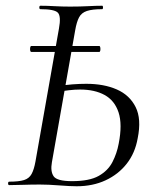

<svg xmlns="http://www.w3.org/2000/svg" viewBox="-20 -645 534 669"><path d="M89.2 -464Q86.2 -464 85.2 -469Q84.2 -474 85.2 -479.4Q86.2 -484.8 89.2 -484.8H325.6Q328.6 -484.8 329.5 -479.4Q330.4 -474 329.5 -469Q328.6 -464 325.6 -464ZM247 4Q224.4 4 186.3 1Q148.2 -2 119 -2Q88.4 -2 60.6 -1Q32.8 0 12.2 0Q8.2 0 8.2 -6Q8.2 -12 12.2 -12Q45.8 -12 63.7 -17.6Q81.6 -23.2 90.1 -38.8Q98.6 -54.4 103.6 -82.4L185.4 -545.4Q193.4 -588.6 181.6 -600.8Q169.8 -613 121 -613Q117 -613 117 -619Q117 -625 121 -625Q144 -625 169.8 -623.5Q195.6 -622 224.2 -622Q258.2 -622 286.6 -623.5Q315 -625 336 -625Q339 -625 339 -619Q339 -613 336 -613Q301.6 -613 282.8 -606.8Q264 -600.6 255.5 -584.6Q247 -568.6 242 -539.6L160.8 -79.4Q155.2 -48 166.8 -30.9Q178.4 -13.8 231 -13.8Q291.4 -13.8 323.9 -32.1Q356.4 -50.4 371.9 -80.6Q387.4 -110.8 393.6 -144.6Q406.8 -212 393.1 -253.4Q379.4 -294.8 344.7 -313.9Q310 -333 259.2 -333Q240 -333 220.4 -330.6Q200.8 -328.2 180.2 -325.4L181 -344.8Q208 -349.2 232.7 -351.1Q257.4 -353 280.6 -353Q342.2 -353 387 -333.3Q431.8 -313.6 452.6 -272Q473.4 -230.4 459.8 -163.4Q450.8 -111.8 421.6 -74.6Q392.4 -37.4 347.8 -16.7Q303.2 4 247 4Z"/></svg>

Font: Cormorant Light
Style: Italic
Weight: 300
Italic angle: -10°
Designer: Christian Thalmann (Catharsis Fonts)
Foundry: Catharsis Fonts
Version: Version 4.000